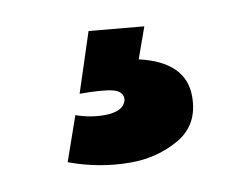

<svg xmlns="http://www.w3.org/2000/svg" viewBox="-42 -58 405 341"><g transform="rotate(-10 160.5 112.5)"><path d="M169 234Q113 234 59 214L87 134Q112 143 138 143Q174 143 178 121Q178 107 160.5 102.5Q143 98 101 98L136 -9L235 0L215 56Q297 75 297 137Q297 188 257.5 211Q218 234 169 234Z"/></g></svg>

Font: Argentum Novus
Style: Bold
Weight: 700
Designer: Julieta Ulanovsky (font) & Cristiano Sobral (main changes)
Foundry: Julieta Ulanovsky (font) & Cristiano Sobral (main changes)
Version: Version 3.00;November 27, 2020;FontCreator 13.0.0.2655 64-bi